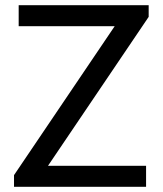

<svg xmlns="http://www.w3.org/2000/svg" viewBox="-20 -720 627 740"><path d="M34 -45 422 -619H52V-700H553V-655L165 -81H543V0H34Z"/></svg>

Font: Bai Jamjuree Medium
Style: Regular
Weight: 500
Version: Version 1.000; ttfautohint (v1.6)